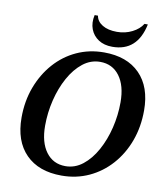

<svg xmlns="http://www.w3.org/2000/svg" viewBox="-97 -982 919 1077"><g transform="rotate(10 362.0 -443.5)"><path d="M327 16Q196 16 123 -58Q50 -132 50 -266Q50 -360 80 -440Q110 -520 163 -580Q216 -640 287.5 -673Q359 -706 443 -706Q574 -706 647 -632Q720 -558 720 -424Q720 -330 690.5 -250Q661 -170 607.5 -110Q554 -50 482.5 -17Q411 16 327 16ZM339 -40Q393 -40 437.5 -75Q482 -110 514.5 -169Q547 -228 564.5 -300Q582 -372 582 -446Q582 -541 541.5 -595.5Q501 -650 431 -650Q377 -650 332.5 -615Q288 -580 255.5 -521Q223 -462 205.5 -390Q188 -318 188 -244Q188 -149 228.5 -94.5Q269 -40 339 -40ZM482 -745Q435 -745 403 -766Q371 -787 357.5 -822.5Q344 -858 354 -903H373Q378 -871 410 -851.5Q442 -832 493 -832Q540 -832 579.5 -852Q619 -872 638 -903H657Q624 -745 482 -745Z"/></g></svg>

Font: Platypi Medium
Style: Italic
Weight: 500
Italic angle: -13°
Designer: David Sargent
Foundry: Bolt Cutter Type
Version: Version 1.200; ttfautohint (v1.8.4.7-5d5b)